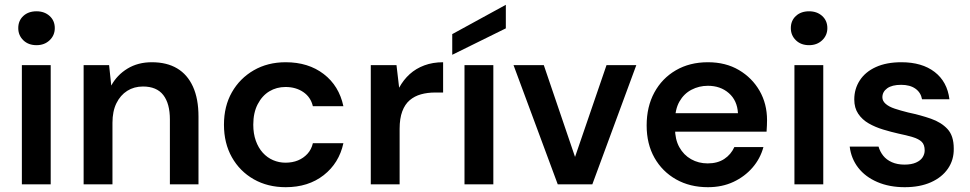

<svg xmlns="http://www.w3.org/2000/svg" viewBox="-20 -767 4037 799"><path d="M71 0V-496H191V0ZM132 -579Q98 -579 77 -599.5Q56 -620 56 -650Q56 -681 77 -700.5Q98 -720 132 -720Q165 -720 186.5 -700.5Q208 -681 208 -650Q208 -620 186.5 -599.5Q165 -579 132 -579Z M328 0V-496H434L443 -411Q467 -455 510.5 -481.5Q554 -508 612 -508Q674 -508 717 -482.5Q760 -457 783 -406.5Q806 -356 806 -282V0H687V-270Q687 -336 659.5 -371.5Q632 -407 575 -407Q538 -407 509.5 -389Q481 -371 464.5 -337.5Q448 -304 448 -256V0Z M1169 12Q1094 12 1036 -21Q978 -54 945 -112.5Q912 -171 912 -248Q912 -325 945 -383Q978 -441 1036 -474.5Q1094 -508 1169 -508Q1263 -508 1327 -459Q1391 -410 1409 -325H1282Q1273 -363 1242 -384Q1211 -405 1168 -405Q1131 -405 1101 -387Q1071 -369 1052.5 -333.5Q1034 -298 1034 -248Q1034 -211 1044.5 -181.5Q1055 -152 1073.5 -131.5Q1092 -111 1116.5 -100.5Q1141 -90 1168 -90Q1197 -90 1220 -99.5Q1243 -109 1259.5 -127Q1276 -145 1282 -171H1409Q1391 -88 1327 -38Q1263 12 1169 12Z M1523 0V-496H1630L1641 -402Q1659 -435 1685 -458.5Q1711 -482 1746 -495Q1781 -508 1824 -508V-382H1791Q1759 -382 1732 -374.5Q1705 -367 1685 -350Q1665 -333 1654 -303.5Q1643 -274 1643 -231V0Z M1913 0V-496H2033V0ZM1862 -539V-625L2085 -747V-649Z M2301 0 2117 -496H2243L2373 -114L2504 -496H2628L2445 0Z M2926 12Q2851 12 2793.5 -20.5Q2736 -53 2703.5 -110.5Q2671 -168 2671 -245Q2671 -323 2703 -382Q2735 -441 2792.5 -474.5Q2850 -508 2926 -508Q3000 -508 3055 -475.5Q3110 -443 3141 -389Q3172 -335 3172 -267Q3172 -257 3171.5 -245Q3171 -233 3170 -219H2757V-296H3051Q3048 -349 3013 -379.5Q2978 -410 2926 -410Q2889 -410 2857.5 -393.5Q2826 -377 2807.5 -344.5Q2789 -312 2789 -262V-233Q2789 -187 2807 -154.5Q2825 -122 2856 -104.5Q2887 -87 2925 -87Q2966 -87 2994 -105.5Q3022 -124 3036 -155H3157Q3144 -107 3111.5 -69.5Q3079 -32 3032 -10Q2985 12 2926 12Z M3286 0V-496H3406V0ZM3347 -579Q3313 -579 3292 -599.5Q3271 -620 3271 -650Q3271 -681 3292 -700.5Q3313 -720 3347 -720Q3380 -720 3401.5 -700.5Q3423 -681 3423 -650Q3423 -620 3401.5 -599.5Q3380 -579 3347 -579Z M3745 12Q3681 12 3631 -9.5Q3581 -31 3551.5 -69Q3522 -107 3516 -157H3636Q3642 -136 3655.5 -119Q3669 -102 3691.5 -92Q3714 -82 3744 -82Q3773 -82 3792 -90.5Q3811 -99 3819.5 -112.5Q3828 -126 3828 -141Q3828 -165 3815.5 -177Q3803 -189 3778 -196.5Q3753 -204 3719 -211Q3688 -218 3655 -228Q3622 -238 3595 -253.5Q3568 -269 3551.5 -293.5Q3535 -318 3535 -353Q3535 -397 3558 -432.5Q3581 -468 3625 -488Q3669 -508 3731 -508Q3817 -508 3869.5 -467.5Q3922 -427 3931 -354H3817Q3812 -382 3789.5 -398Q3767 -414 3730 -414Q3692 -414 3672 -399.5Q3652 -385 3652 -362Q3652 -347 3665.5 -335Q3679 -323 3703 -315Q3727 -307 3759 -299Q3811 -288 3854 -273Q3897 -258 3923 -230Q3949 -202 3949 -149Q3950 -102 3925 -65.5Q3900 -29 3854 -8.5Q3808 12 3745 12Z"/></svg>

Font: DM Sans 24pt SemiBold
Style: Regular
Weight: 600
Designer: Colophon Foundry, Jonny Pinhorn
Foundry: Colophon Foundry
Version: Version 4.004;gftools[0.9.30]